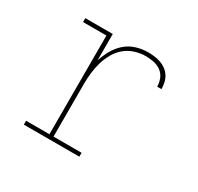

<svg xmlns="http://www.w3.org/2000/svg" viewBox="-119 -670 838 812"><g transform="rotate(30 300.0 -264.0)"><path d="M85 0V-19H199V-501H85V-520H219V-391Q228 -419 242.5 -445Q257 -471 279 -490.5Q301 -510 329.5 -519Q358 -528 388 -528Q403 -528 419 -526Q435 -524 449.5 -519Q464 -514 477 -504.5Q490 -495 498.5 -481.5Q507 -468 510.5 -452.5Q514 -437 514 -421H493Q493 -441 485.5 -459.5Q478 -478 462 -489.5Q446 -501 426.5 -505Q407 -509 388 -509Q361 -509 334.5 -500.5Q308 -492 287.5 -474.5Q267 -457 253.5 -433Q240 -409 232.5 -383Q225 -357 222 -330Q219 -303 219 -276V-19H356V0Z"/></g></svg>

Font: Iosevka Etoile Thin
Style: Regular
Weight: 100
Designer: Belleve Invis
Foundry: Belleve Invis
Version: Version 22.1.2; ttfautohint (v1.8.4)